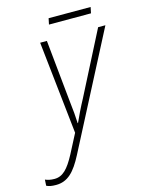

<svg xmlns="http://www.w3.org/2000/svg" viewBox="-240 -725 798 1046"><g transform="rotate(-15 159.0 -202.0)"><path d="M132 -612H369L376 -646H139ZM-56 242C10 242 51 199 95 114L428 -529H387L206 -175C182 -131 160 -84 146 -53H144C143 -85 139 -132 133 -181L98 -529H60L117 -6L61 102C22 175 -9 208 -56 208C-78 208 -94 204 -108 198L-110 232C-97 239 -81 242 -56 242Z"/></g></svg>

Font: Noto Sans SemiCondensed ExtraLight
Style: Italic
Weight: 200
Width: 4
Italic angle: -12°
Designer: Monotype Design Team
Foundry: Monotype Imaging Inc.
Version: Version 2.013